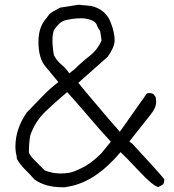

<svg xmlns="http://www.w3.org/2000/svg" viewBox="-20 -763 735 809"><path d="M254 26H242Q171 26 125 -7Q106 -29 85 -49.5Q64 -70 51 -94L50 -106Q45 -123 45 -146Q45 -219 92 -288Q125 -322 157.5 -356Q190 -390 226 -417L173 -481Q142 -516 142 -587Q142 -651 177 -688Q187 -705 203.5 -714.5Q220 -724 234 -731L311 -743Q338 -741 364 -738Q428 -723 448 -664Q463 -625 463 -593Q463 -565 434 -524L310 -414Q336 -381 381 -329Q441 -257 485 -208L598 -368Q602 -371 609 -371Q618 -371 626 -367L636 -354L638 -335Q638 -309 616 -282L525 -167Q529 -163 537 -158Q652 -34 672 -8V-4Q672 12 663.5 16.5Q655 21 647 25Q625 21 565 -43Q505 -107 488 -122Q382 4 269 23ZM272 -454 295 -472Q325 -502 358 -527.5Q391 -553 408 -593L402 -632Q393 -643 389 -655.5Q385 -668 370 -676Q347 -686 323 -686Q288 -686 253 -677Q231 -671 207 -636Q201 -616 201 -595Q201 -566 207 -531Q218 -508 238 -491.5Q258 -475 272 -454ZM236 -32Q253 -32 271.5 -35Q290 -38 324 -55Q363 -73 407 -117L447 -166Q400 -217 355 -270Q310 -323 263 -375Q218 -337 173.5 -295Q129 -253 108 -194Q102 -162 102 -132V-119Q112 -99 132 -82L168 -45Q201 -32 236 -32Z"/></svg>

Font: Yozai
Style: Regular
Weight: 400
Designer: LXGW / Y.OzVox
Foundry: LXGW / Y.OzVox
Version: Version 0.861;October 22, 2024